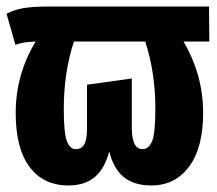

<svg xmlns="http://www.w3.org/2000/svg" viewBox="-20 -551 664 587"><path d="M541 -424Q601 -322 601 -206Q601 -99 558 -41.5Q515 16 443 16Q390 16 358.5 -9.5Q327 -35 314 -88Q300 -35 269.5 -9.5Q239 16 189 16Q113 16 70.5 -40.5Q28 -97 28 -206Q28 -323 89 -424Q66 -423 53.5 -421Q41 -419 27 -414L0 -509Q23 -521 51 -526Q79 -531 128 -531H619L620 -424ZM424 -424H206Q175 -329 175 -218Q175 -147 184 -121Q193 -95 212 -95Q229 -95 237.5 -109.5Q246 -124 246 -160V-292L383 -311V-160Q383 -95 416 -95Q435 -95 445 -119.5Q455 -144 455 -219Q455 -329 424 -424Z"/></svg>

Font: Fira Sans Extra Condensed
Style: Bold
Weight: 700
Width: 1
Designer: Carrois Corporate & Edenspiekermann AG
Foundry: Carrois Corporate GbR & Edenspiekermann AG
Version: Version 4.203